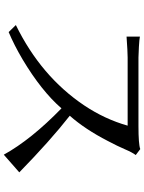

<svg xmlns="http://www.w3.org/2000/svg" viewBox="110 -848 779 1040"><g transform="rotate(90 500.0 -328.5)"><path d="M116.2 -24.4Q393.6 -160.2 550.8 -393.6Q626 -505.9 661.1 -629.9H292Q262.7 -629.9 178.7 -624V-696.3Q192.4 -693.4 233.9 -690.9Q275.4 -688.5 292 -688.5H663.1Q761.7 -688.5 788.1 -698.2L820.3 -673.8Q805.7 -654.3 789.1 -615.2Q772.5 -576.2 744.1 -522.5Q680.7 -399.4 607.4 -316.4Q742.2 -210.9 914.1 -43L818.4 41Q736.3 -107.4 567.4 -271.5Q473.6 -163.1 301.8 -60.5Q225.6 -15.6 154.3 14.6Z"/></g></svg>

Font: GenEi LateMin v2
Style: Medium
Weight: 500
Designer: o_tamon (Modified)
Foundry: o_tamon / Adobe Systems Incorporated / FONT 910 / Philipp H. Poll
Version: Version 2.1;Original Version 1.004